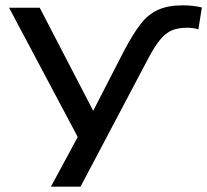

<svg xmlns="http://www.w3.org/2000/svg" viewBox="-20 -520 777 720"><path d="M447 -333Q479 -393 507 -429.5Q535 -466 572.5 -483Q610 -500 665 -500Q685 -500 702.5 -498Q720 -496 737 -492L724 -410Q715 -413 704.5 -414.5Q694 -416 682 -416Q649 -416 625.5 -406.5Q602 -397 581.5 -372.5Q561 -348 536 -301L282 180H171L288 -37L286 21L14 -491H129L338 -88H321Z"/></svg>

Font: Nunito Sans 10pt Expanded Medium
Style: Regular
Weight: 500
Width: 7
Designer: Vernon Adams
Foundry: Vernon Adams
Version: Version 3.101;gftools[0.9.27]